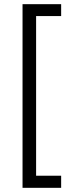

<svg xmlns="http://www.w3.org/2000/svg" viewBox="-20 -765 338 920"><path d="M273 135V77H153V-688H273V-745H88V135Z"/></svg>

Font: Plus Jakarta Sans Light
Style: Regular
Weight: 300
Designer: Gumpita Rahayu
Foundry: Tokotype
Version: Version 2.071;gftools[0.9.30]